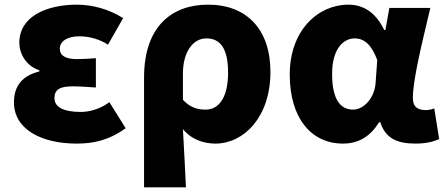

<svg xmlns="http://www.w3.org/2000/svg" viewBox="-20 -603 1910 825"><path d="M309 14C380 14 446 1 520 -52L450 -164C408 -132 359 -122 327 -122C253 -122 214 -143 214 -181C214 -219 238 -232 293 -232C324 -232 359 -229 392 -227V-353C366 -351 335 -349 311 -349C263 -349 237 -363 237 -394C237 -426 270 -447 321 -447C363 -447 407 -435 444 -411L509 -525C452 -562 379 -583 311 -583C181 -583 63 -533 63 -419C63 -374 91 -320 149 -301V-296C81 -279 40 -239 40 -163C40 -45 162 14 309 14Z M599 202H779C775 120 771 38 766 -48C805 -1 859 14 906 14C1026 14 1142 -98 1142 -294C1142 -477 1040 -583 874 -583C716 -583 599 -487 599 -270ZM864 -132C831 -132 799 -139 766 -174V-287C766 -378 808 -438 867 -438C929 -438 960 -391 960 -291C960 -177 916 -132 864 -132Z M1454 14C1520 14 1571 -16 1609 -78H1614C1636 -10 1684 14 1765 14C1812 14 1846 5 1867 -6L1846 -137C1833 -132 1820 -130 1809 -130C1777 -130 1754 -142 1754 -182C1754 -265 1799 -440 1829 -569H1653L1636 -474H1631C1594 -551 1540 -583 1477 -583C1345 -583 1225 -471 1225 -283C1225 -98 1315 14 1454 14ZM1497 -132C1442 -132 1407 -177 1407 -285C1407 -394 1456 -438 1504 -438C1550 -438 1579 -404 1601 -345L1594 -248C1590 -183 1544 -132 1497 -132Z"/></svg>

Font: Noto Sans HK Black
Style: Regular
Weight: 900
Designer: Ryoko NISHIZUKA 西塚涼子 (kana, bopomofo & ideographs); Paul D. Hunt (Latin, Greek & Cyrillic); Sandoll Communications 산돌커뮤니
Foundry: Adobe
Version: Version 2.004;hotconv 1.0.118;makeotfexe 2.5.65603